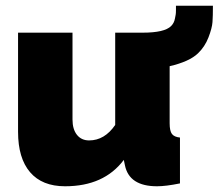

<svg xmlns="http://www.w3.org/2000/svg" viewBox="-20 -640 763 670"><path d="M594 -620H723Q723 -584 721.5 -563Q720 -542 707.5 -509.5Q695 -477 671 -454Q641 -425 572 -409V-210Q572 -183 580 -172.5Q588 -162 608 -160V0Q559 10 528 10Q431 10 416 -63L412 -82Q343 10 207 10Q127 10 85 -39Q43 -88 43 -180V-526H233V-223Q233 -189 248.5 -169.5Q264 -150 291 -150Q345 -150 382 -204V-526H478Q554 -526 577 -549Q582 -554 585.5 -560.5Q589 -567 590.5 -575.5Q592 -584 593 -588.5Q594 -593 594 -605Q594 -617 594 -620Z"/></svg>

Font: Raleway-v4020 Black
Style: Regular
Weight: 900
Designer: Matt McInerney, Pablo Impallari, Rodrigo Fuenzalida
Foundry: Matt McInerney, Pablo Impallari, Rodrigo Fuenzalida
Version: Version 4.020;PS 004.020;hotconv 1.0.88;makeotf.lib2.5.64775